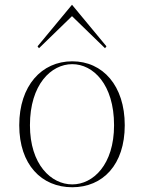

<svg xmlns="http://www.w3.org/2000/svg" viewBox="-20 -773 606 808"><path d="M284 15C413 15 505 -80 505 -246C505 -412 413 -515 284 -515C155 -515 61 -412 61 -246C61 -80 155 15 284 15ZM284 3C195 3 106 -81 106 -246C106 -417 195 -503 284 -503C372 -503 460 -418 460 -246C460 -80 372 3 284 3ZM428 -578 283 -753 138 -578 144 -570 283 -705 422 -570Z"/></svg>

Font: Sprat Condensed Thin
Style: Regular
Weight: 100
Width: 3
Designer: Ethan Nakache
Foundry: Collletttivo
Version: Version 2.000;Glyphs 3.2 (3217)